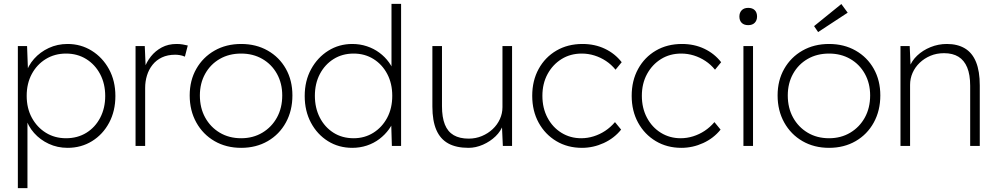

<svg xmlns="http://www.w3.org/2000/svg" viewBox="-20 -760 5195 1000"><path d="M73 220V-520H121L126 -385L113 -373Q126 -418 157.5 -453.5Q189 -489 234 -510Q279 -531 332 -531Q401 -531 457.5 -496Q514 -461 547.5 -400Q581 -339 581 -260Q581 -182 548.5 -121Q516 -60 459.5 -25Q403 10 332 10Q279 10 234 -11Q189 -32 157.5 -67.5Q126 -103 113 -148L123 -135V220ZM528 -260Q528 -324 501.5 -374Q475 -424 429 -452.5Q383 -481 324 -481Q265 -481 218.5 -452.5Q172 -424 145.5 -374.5Q119 -325 119 -261Q119 -196 146 -146.5Q173 -97 219 -68.5Q265 -40 324 -40Q384 -40 430 -68.5Q476 -97 502 -147Q528 -197 528 -260Z M686 0V-520H734L739 -404H732Q743 -437 766 -466Q789 -495 822.5 -513Q856 -531 900 -531Q917 -531 931.5 -528.5Q946 -526 958 -523L943 -465Q929 -471 916 -473Q903 -475 893 -475Q853 -475 823.5 -461Q794 -447 774.5 -422.5Q755 -398 745.5 -367Q736 -336 736 -302V0Z M968 -263Q968 -341 1002.5 -401.5Q1037 -462 1097.5 -496.5Q1158 -531 1236 -531Q1314 -531 1374.5 -496.5Q1435 -462 1469 -401.5Q1503 -341 1503 -263Q1503 -184 1469 -122Q1435 -60 1374.5 -25Q1314 10 1236 10Q1158 10 1097.5 -25Q1037 -60 1002.5 -122Q968 -184 968 -263ZM1450 -263Q1450 -326 1422.5 -375.5Q1395 -425 1346.5 -453Q1298 -481 1236 -481Q1173 -481 1124.5 -453Q1076 -425 1048.5 -375.5Q1021 -326 1021 -263Q1021 -198 1048.5 -148Q1076 -98 1124.5 -69Q1173 -40 1236 -40Q1298 -40 1346.5 -69Q1395 -98 1422.5 -148Q1450 -198 1450 -263Z M1567 -260Q1567 -339 1600.5 -400Q1634 -461 1690 -496Q1746 -531 1815 -531Q1855 -531 1891 -519Q1927 -507 1956 -485.5Q1985 -464 2006 -435Q2027 -406 2036 -372L2019 -389V-740H2069V0H2021L2017 -135L2036 -149Q2027 -116 2006 -87Q1985 -58 1956 -36Q1927 -14 1891 -2Q1855 10 1815 10Q1744 10 1688 -25Q1632 -60 1599.5 -121Q1567 -182 1567 -260ZM2023 -261Q2023 -325 1997 -374.5Q1971 -424 1925.5 -452.5Q1880 -481 1822 -481Q1763 -481 1717.5 -452.5Q1672 -424 1646 -374.5Q1620 -325 1620 -261Q1620 -198 1645.5 -148Q1671 -98 1716.5 -69Q1762 -40 1822 -40Q1879 -40 1924.5 -68.5Q1970 -97 1996.5 -146.5Q2023 -196 2023 -261Z M2232 -205V-520H2282V-207Q2282 -149 2297 -111.5Q2312 -74 2343 -56Q2374 -38 2421 -38Q2458 -38 2490 -51.5Q2522 -65 2546 -87.5Q2570 -110 2583.5 -139.5Q2597 -169 2597 -202V-520H2647V0H2599L2594 -110H2600Q2589 -77 2561 -50Q2533 -23 2495.5 -6.5Q2458 10 2420 10Q2356 10 2314.5 -13Q2273 -36 2252.5 -83.5Q2232 -131 2232 -205Z M2752 -261Q2752 -340 2785.5 -401Q2819 -462 2878 -496.5Q2937 -531 3014 -531Q3078 -531 3130.5 -506Q3183 -481 3218 -436L3186 -397Q3164 -424 3136 -442.5Q3108 -461 3076 -471Q3044 -481 3010 -481Q2951 -481 2905 -452.5Q2859 -424 2832 -374.5Q2805 -325 2805 -261Q2805 -197 2831.5 -147Q2858 -97 2904 -68.5Q2950 -40 3007 -40Q3040 -40 3072 -50Q3104 -60 3132 -78.5Q3160 -97 3183 -124L3215 -85Q3179 -40 3124.5 -15Q3070 10 3011 10Q2936 10 2877.5 -25Q2819 -60 2785.5 -121Q2752 -182 2752 -261Z M3270 -261Q3270 -340 3303.5 -401Q3337 -462 3396 -496.5Q3455 -531 3532 -531Q3596 -531 3648.5 -506Q3701 -481 3736 -436L3704 -397Q3682 -424 3654 -442.5Q3626 -461 3594 -471Q3562 -481 3528 -481Q3469 -481 3423 -452.5Q3377 -424 3350 -374.5Q3323 -325 3323 -261Q3323 -197 3349.5 -147Q3376 -97 3422 -68.5Q3468 -40 3525 -40Q3558 -40 3590 -50Q3622 -60 3650 -78.5Q3678 -97 3701 -124L3733 -85Q3697 -40 3642.5 -15Q3588 10 3529 10Q3454 10 3395.5 -25Q3337 -60 3303.5 -121Q3270 -182 3270 -261Z M3852 0V-520H3902V0ZM3831 -674Q3831 -694 3843 -706.5Q3855 -719 3877 -719Q3899 -719 3911 -707Q3923 -695 3923 -674Q3923 -654 3911 -641.5Q3899 -629 3877 -629Q3855 -629 3843 -641Q3831 -653 3831 -674Z M4030 -263Q4030 -341 4064.5 -401.5Q4099 -462 4159.5 -496.5Q4220 -531 4298 -531Q4376 -531 4436.5 -496.5Q4497 -462 4531 -401.5Q4565 -341 4565 -263Q4565 -184 4531 -122Q4497 -60 4436.5 -25Q4376 10 4298 10Q4220 10 4159.5 -25Q4099 -60 4064.5 -122Q4030 -184 4030 -263ZM4512 -263Q4512 -326 4484.5 -375.5Q4457 -425 4408.5 -453Q4360 -481 4298 -481Q4235 -481 4186.5 -453Q4138 -425 4110.5 -375.5Q4083 -326 4083 -263Q4083 -198 4110.5 -148Q4138 -98 4186.5 -69Q4235 -40 4298 -40Q4360 -40 4408.5 -69Q4457 -98 4484.5 -148Q4512 -198 4512 -263ZM4241 -593 4220 -624 4362 -739 4395 -694Z M4670 -520H4718L4723 -410H4717Q4728 -443 4757 -470.5Q4786 -498 4826.5 -514.5Q4867 -531 4912 -531Q4967 -531 5005.5 -508Q5044 -485 5063.5 -437Q5083 -389 5083 -315V0H5033V-313Q5033 -371 5017.5 -408.5Q5002 -446 4972 -464.5Q4942 -483 4897 -483Q4858 -483 4826 -469.5Q4794 -456 4770 -433Q4746 -410 4733 -380.5Q4720 -351 4720 -318V0H4695Q4694 0 4688.5 0Q4683 0 4670 0Z"/></svg>

Font: Mach ExtraLight
Style: Regular
Weight: 250
Version: Version 1.002